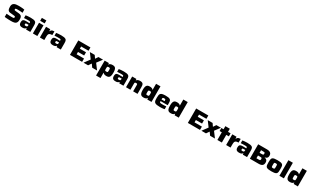

<svg xmlns="http://www.w3.org/2000/svg" viewBox="682 -4235 12747 7927"><g transform="rotate(30 7056.0 -271.5)"><path d="M380 8Q331 8 274.5 5.5Q218 3 165.5 -0.5Q113 -4 72 -9V-162Q115 -159 158 -156Q201 -153 240 -151.5Q279 -150 306 -150Q357 -150 383 -152Q409 -154 420 -160Q428 -164 431 -170Q434 -176 434.5 -185Q435 -194 435 -204Q435 -219 432 -227.5Q429 -236 419.5 -240.5Q410 -245 390.5 -248Q371 -251 339 -254L192 -269Q149 -273 121 -288.5Q93 -304 77 -331.5Q61 -359 54.5 -398Q48 -437 48 -489Q48 -557 71.5 -598Q95 -639 136 -660.5Q177 -682 232 -689Q287 -696 350 -696Q395 -696 444.5 -694Q494 -692 541.5 -687Q589 -682 623 -674V-524Q590 -529 547 -532Q504 -535 461 -536.5Q418 -538 382 -538Q350 -538 329.5 -536Q309 -534 297 -529Q284 -524 280.5 -515Q277 -506 277 -492Q277 -475 280.5 -466Q284 -457 299 -452Q314 -447 347 -444L493 -430Q524 -427 551 -420Q578 -413 600 -398.5Q622 -384 638 -356Q646 -343 652 -323.5Q658 -304 660.5 -277.5Q663 -251 663 -217Q663 -155 649 -114Q635 -73 609 -48Q583 -23 547.5 -11.5Q512 0 470 4Q428 8 380 8Z M913 8Q863 8 826.5 -6.5Q790 -21 771 -55Q752 -89 752 -146Q752 -203 766.5 -237Q781 -271 819.5 -285.5Q858 -300 933 -300Q942 -300 959.5 -299.5Q977 -299 1000 -298.5Q1023 -298 1046 -297.5Q1069 -297 1089 -296V-313Q1089 -336 1084 -348.5Q1079 -361 1066 -366.5Q1053 -372 1026 -373Q999 -374 955 -374Q930 -374 899 -373Q868 -372 838 -370.5Q808 -369 785 -367V-499Q830 -507 889.5 -512.5Q949 -518 1022 -518Q1101 -518 1153 -509Q1205 -500 1234 -482Q1263 -464 1276.5 -438.5Q1290 -413 1293.5 -378.5Q1297 -344 1297 -303V0H1095L1091 -58H1081Q1056 -26 1028 -11.5Q1000 3 971.5 5.5Q943 8 913 8ZM1014 -119Q1032 -119 1045.5 -122Q1059 -125 1067 -130.5Q1075 -136 1080 -146Q1085 -156 1087 -168Q1089 -180 1089 -195V-218H1007Q980 -218 966.5 -215Q953 -212 949 -201Q945 -190 945 -165Q945 -146 949 -136.5Q953 -127 967.5 -123Q982 -119 1014 -119Z M1420 -603V-743H1634V-603ZM1420 0V-510H1633V0Z M1754 0V-510H1955L1959 -421H1970Q1986 -459 2010 -480Q2034 -501 2068.5 -509.5Q2103 -518 2149 -518V-343Q2077 -343 2036.5 -327.5Q1996 -312 1980 -272Q1964 -232 1964 -158V0Z M2367 8Q2317 8 2280.5 -6.5Q2244 -21 2225 -55Q2206 -89 2206 -146Q2206 -203 2220.5 -237Q2235 -271 2273.5 -285.5Q2312 -300 2387 -300Q2396 -300 2413.5 -299.5Q2431 -299 2454 -298.5Q2477 -298 2500 -297.5Q2523 -297 2543 -296V-313Q2543 -336 2538 -348.5Q2533 -361 2520 -366.5Q2507 -372 2480 -373Q2453 -374 2409 -374Q2384 -374 2353 -373Q2322 -372 2292 -370.5Q2262 -369 2239 -367V-499Q2284 -507 2343.5 -512.5Q2403 -518 2476 -518Q2555 -518 2607 -509Q2659 -500 2688 -482Q2717 -464 2730.5 -438.5Q2744 -413 2747.5 -378.5Q2751 -344 2751 -303V0H2549L2545 -58H2535Q2510 -26 2482 -11.5Q2454 3 2425.5 5.5Q2397 8 2367 8ZM2468 -119Q2486 -119 2499.5 -122Q2513 -125 2521 -130.5Q2529 -136 2534 -146Q2539 -156 2541 -168Q2543 -180 2543 -195V-218H2461Q2434 -218 2420.5 -215Q2407 -212 2403 -201Q2399 -190 2399 -165Q2399 -146 2403 -136.5Q2407 -127 2421.5 -123Q2436 -119 2468 -119Z M3188 0V-688H3767V-530H3415V-424H3709V-270H3415V-158H3767V0Z M3834 0 4027 -261 3842 -510H4074L4161 -384H4169L4253 -510H4471L4285 -261L4480 0H4248L4153 -135H4144L4052 0Z M4548 200V-510H4750L4753 -449H4765Q4783 -479 4809 -493.5Q4835 -508 4865 -513Q4895 -518 4927 -518Q4975 -518 5009.5 -506Q5044 -494 5066 -465Q5088 -436 5099 -385.5Q5110 -335 5110 -257Q5110 -179 5099 -127.5Q5088 -76 5065 -46.5Q5042 -17 5007.5 -5Q4973 7 4925 7Q4896 7 4867.5 3.5Q4839 0 4813.5 -12.5Q4788 -25 4767 -53H4758V200ZM4829 -151Q4855 -151 4870 -154Q4885 -157 4891.5 -166.5Q4898 -176 4900 -197.5Q4902 -219 4902 -255Q4902 -291 4900 -312.5Q4898 -334 4891.5 -344Q4885 -354 4870 -357Q4855 -360 4829 -360Q4800 -360 4785.5 -354.5Q4771 -349 4765 -331Q4760 -317 4759 -298.5Q4758 -280 4758 -255Q4758 -228 4759 -209Q4760 -190 4764 -179Q4771 -161 4786 -156Q4801 -151 4829 -151Z M5353 8Q5303 8 5266.5 -6.5Q5230 -21 5211 -55Q5192 -89 5192 -146Q5192 -203 5206.5 -237Q5221 -271 5259.5 -285.5Q5298 -300 5373 -300Q5382 -300 5399.5 -299.5Q5417 -299 5440 -298.5Q5463 -298 5486 -297.5Q5509 -297 5529 -296V-313Q5529 -336 5524 -348.5Q5519 -361 5506 -366.5Q5493 -372 5466 -373Q5439 -374 5395 -374Q5370 -374 5339 -373Q5308 -372 5278 -370.5Q5248 -369 5225 -367V-499Q5270 -507 5329.5 -512.5Q5389 -518 5462 -518Q5541 -518 5593 -509Q5645 -500 5674 -482Q5703 -464 5716.5 -438.5Q5730 -413 5733.5 -378.5Q5737 -344 5737 -303V0H5535L5531 -58H5521Q5496 -26 5468 -11.5Q5440 3 5411.5 5.5Q5383 8 5353 8ZM5454 -119Q5472 -119 5485.5 -122Q5499 -125 5507 -130.5Q5515 -136 5520 -146Q5525 -156 5527 -168Q5529 -180 5529 -195V-218H5447Q5420 -218 5406.5 -215Q5393 -212 5389 -201Q5385 -190 5385 -165Q5385 -146 5389 -136.5Q5393 -127 5407.5 -123Q5422 -119 5454 -119Z M5860 0V-510H6062L6065 -450H6076Q6095 -476 6120.5 -491Q6146 -506 6175.5 -512Q6205 -518 6235 -518Q6294 -518 6328.5 -504Q6363 -490 6380.5 -463Q6398 -436 6403.5 -397Q6409 -358 6409 -310V0H6200V-268Q6200 -300 6198.5 -318.5Q6197 -337 6190.5 -345.5Q6184 -354 6171.5 -356.5Q6159 -359 6137 -359Q6114 -359 6100 -355.5Q6086 -352 6079.5 -342.5Q6073 -333 6071.5 -316Q6070 -299 6070 -272V0Z M6696 8Q6648 8 6614 -4Q6580 -16 6557.5 -45Q6535 -74 6524 -124.5Q6513 -175 6513 -253Q6513 -332 6524 -383Q6535 -434 6558 -463.5Q6581 -493 6616 -505Q6651 -517 6699 -517Q6728 -517 6756 -513.5Q6784 -510 6810 -497.5Q6836 -485 6856 -457H6865V-743H7075V0H6874L6870 -61H6859Q6841 -32 6815 -17Q6789 -2 6758.5 3Q6728 8 6696 8ZM6795 -150Q6825 -150 6839.5 -156.5Q6854 -163 6859 -181Q6864 -197 6864.5 -214.5Q6865 -232 6865 -255Q6865 -278 6864.5 -295.5Q6864 -313 6860 -326Q6854 -347 6839 -353Q6824 -359 6794 -359Q6769 -359 6754 -356Q6739 -353 6732.5 -343.5Q6726 -334 6724 -312.5Q6722 -291 6722 -255Q6722 -219 6724 -197.5Q6726 -176 6732.5 -166Q6739 -156 6754 -153Q6769 -150 6795 -150Z M7479 8Q7393 8 7337 -1Q7281 -10 7248.5 -29Q7216 -48 7201 -78.5Q7186 -109 7181.5 -152.5Q7177 -196 7177 -254Q7177 -326 7184.5 -376Q7192 -426 7218 -457.5Q7244 -489 7301 -503.5Q7358 -518 7456 -518Q7535 -518 7585 -509.5Q7635 -501 7663.5 -482Q7692 -463 7704.5 -432.5Q7717 -402 7719.5 -358Q7722 -314 7722 -254V-217H7381Q7381 -188 7385.5 -171.5Q7390 -155 7404 -147.5Q7418 -140 7447.5 -138Q7477 -136 7529 -136Q7550 -136 7578.5 -137Q7607 -138 7637.5 -140Q7668 -142 7697 -145V-12Q7676 -6 7640 -1.5Q7604 3 7562 5.5Q7520 8 7479 8ZM7528 -276V-299Q7528 -331 7526 -349.5Q7524 -368 7516 -377Q7508 -386 7493.5 -388Q7479 -390 7455 -390Q7432 -390 7416.5 -387.5Q7401 -385 7393.5 -375.5Q7386 -366 7383.5 -347.5Q7381 -329 7381 -296H7548Z M7995 8Q7947 8 7913 -4Q7879 -16 7856.5 -45Q7834 -74 7823 -124.5Q7812 -175 7812 -253Q7812 -332 7823 -383Q7834 -434 7857 -463.5Q7880 -493 7915 -505Q7950 -517 7998 -517Q8027 -517 8055 -513.5Q8083 -510 8109 -497.5Q8135 -485 8155 -457H8164V-743H8374V0H8173L8169 -61H8158Q8140 -32 8114 -17Q8088 -2 8057.5 3Q8027 8 7995 8ZM8094 -150Q8124 -150 8138.5 -156.5Q8153 -163 8158 -181Q8163 -197 8163.5 -214.5Q8164 -232 8164 -255Q8164 -278 8163.5 -295.5Q8163 -313 8159 -326Q8153 -347 8138 -353Q8123 -359 8093 -359Q8068 -359 8053 -356Q8038 -353 8031.5 -343.5Q8025 -334 8023 -312.5Q8021 -291 8021 -255Q8021 -219 8023 -197.5Q8025 -176 8031.5 -166Q8038 -156 8053 -153Q8068 -150 8094 -150Z M8808 0V-688H9387V-530H9035V-424H9329V-270H9035V-158H9387V0Z M9454 0 9647 -261 9462 -510H9694L9781 -384H9789L9873 -510H10091L9905 -261L10100 0H9868L9773 -135H9764L9672 0Z M10216 0V-366H10111V-510H10216V-658H10429V-510H10551V-366H10429V0Z M10633 0V-510H10834L10838 -421H10849Q10865 -459 10889 -480Q10913 -501 10947.5 -509.5Q10982 -518 11028 -518V-343Q10956 -343 10915.5 -327.5Q10875 -312 10859 -272Q10843 -232 10843 -158V0Z M11246 8Q11196 8 11159.5 -6.5Q11123 -21 11104 -55Q11085 -89 11085 -146Q11085 -203 11099.5 -237Q11114 -271 11152.5 -285.5Q11191 -300 11266 -300Q11275 -300 11292.5 -299.5Q11310 -299 11333 -298.5Q11356 -298 11379 -297.5Q11402 -297 11422 -296V-313Q11422 -336 11417 -348.5Q11412 -361 11399 -366.5Q11386 -372 11359 -373Q11332 -374 11288 -374Q11263 -374 11232 -373Q11201 -372 11171 -370.5Q11141 -369 11118 -367V-499Q11163 -507 11222.5 -512.5Q11282 -518 11355 -518Q11434 -518 11486 -509Q11538 -500 11567 -482Q11596 -464 11609.5 -438.5Q11623 -413 11626.5 -378.5Q11630 -344 11630 -303V0H11428L11424 -58H11414Q11389 -26 11361 -11.5Q11333 3 11304.5 5.5Q11276 8 11246 8ZM11347 -119Q11365 -119 11378.5 -122Q11392 -125 11400 -130.5Q11408 -136 11413 -146Q11418 -156 11420 -168Q11422 -180 11422 -195V-218H11340Q11313 -218 11299.5 -215Q11286 -212 11282 -201Q11278 -190 11278 -165Q11278 -146 11282 -136.5Q11286 -127 11300.5 -123Q11315 -119 11347 -119Z M11764 0V-688H12186Q12258 -688 12306.5 -669.5Q12355 -651 12380.5 -612Q12406 -573 12406 -515Q12406 -466 12391 -433.5Q12376 -401 12345 -382Q12314 -363 12268 -353V-349Q12314 -339 12345 -321Q12376 -303 12392 -270Q12408 -237 12408 -183Q12408 -139 12395.5 -105Q12383 -71 12356.5 -47.5Q12330 -24 12287 -12Q12244 0 12183 0ZM11989 -152H12093Q12129 -152 12148 -157Q12167 -162 12173.5 -176Q12180 -190 12180 -217Q12180 -244 12173.5 -258Q12167 -272 12148.5 -277.5Q12130 -283 12093 -283H11989ZM11989 -412H12092Q12128 -412 12146 -417Q12164 -422 12171 -435.5Q12178 -449 12178 -473Q12178 -500 12172 -513Q12166 -526 12147.5 -531Q12129 -536 12092 -536H11989Z M12787 8Q12706 8 12653.5 0Q12601 -8 12570 -26Q12539 -44 12525.5 -74Q12512 -104 12508 -149Q12504 -194 12504 -255Q12504 -316 12508 -361Q12512 -406 12525.5 -436Q12539 -466 12570 -484Q12601 -502 12653.5 -510Q12706 -518 12787 -518Q12869 -518 12921.5 -510Q12974 -502 13004.5 -484Q13035 -466 13049 -436Q13063 -406 13066.5 -361.5Q13070 -317 13070 -255Q13070 -194 13066.5 -149Q13063 -104 13049 -74Q13035 -44 13004.5 -26Q12974 -8 12921.5 0Q12869 8 12787 8ZM12787 -139Q12815 -139 12830 -142Q12845 -145 12852 -156.5Q12859 -168 12860.5 -191.5Q12862 -215 12862 -255Q12862 -296 12860.5 -319Q12859 -342 12852 -353.5Q12845 -365 12830 -368Q12815 -371 12787 -371Q12760 -371 12744.5 -368Q12729 -365 12722.5 -353.5Q12716 -342 12714.5 -319Q12713 -296 12713 -255Q12713 -215 12714.5 -191.5Q12716 -168 12722.5 -156.5Q12729 -145 12745 -142Q12761 -139 12787 -139Z M13173 0V-743H13386V0Z M13673 8Q13625 8 13591 -4Q13557 -16 13534.5 -45Q13512 -74 13501 -124.5Q13490 -175 13490 -253Q13490 -332 13501 -383Q13512 -434 13535 -463.5Q13558 -493 13593 -505Q13628 -517 13676 -517Q13705 -517 13733 -513.5Q13761 -510 13787 -497.5Q13813 -485 13833 -457H13842V-743H14052V0H13851L13847 -61H13836Q13818 -32 13792 -17Q13766 -2 13735.5 3Q13705 8 13673 8ZM13772 -150Q13802 -150 13816.5 -156.5Q13831 -163 13836 -181Q13841 -197 13841.5 -214.5Q13842 -232 13842 -255Q13842 -278 13841.5 -295.5Q13841 -313 13837 -326Q13831 -347 13816 -353Q13801 -359 13771 -359Q13746 -359 13731 -356Q13716 -353 13709.5 -343.5Q13703 -334 13701 -312.5Q13699 -291 13699 -255Q13699 -219 13701 -197.5Q13703 -176 13709.5 -166Q13716 -156 13731 -153Q13746 -150 13772 -150Z"/></g></svg>

Font: Saira Expanded ExtraBold
Style: Regular
Weight: 800
Width: 7
Designer: Hector Gatti with collaboration of the Omnibus-Type team
Foundry: Omnibus-Type
Version: Version 1.101